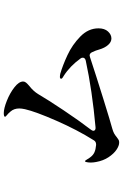

<svg xmlns="http://www.w3.org/2000/svg" viewBox="167 -912 665 1040"><g transform="rotate(-90 500.0 -391.5)"><path d="M867 -191Q867 -158 850 -139.5Q833 -121 812 -121Q793 -121 777 -139Q761 -157 752 -188Q748 -204 738 -225Q732 -239 720 -239Q717 -239 711 -237Q611 -204 484 -164.5Q357 -125 326 -117Q308 -112 298 -106.5Q288 -101 276 -91Q267 -84 262 -81.5Q257 -79 248 -79Q231 -79 209.5 -93.5Q188 -108 169 -136.5Q150 -165 143 -204Q142 -210 141 -217.5Q140 -225 140 -232Q140 -244 142 -254Q144 -264 147 -264Q151 -264 157 -253Q163 -242 169 -235Q180 -220 195.5 -213Q211 -206 235 -204H238Q254 -204 261 -217Q317 -306 366.5 -419Q416 -532 429 -589Q433 -608 433 -620Q433 -649 416 -668Q407 -679 397.5 -686.5Q388 -694 388 -697Q388 -704 408 -704Q433 -704 474.5 -687.5Q516 -671 547.5 -646.5Q579 -622 579 -599Q579 -591 573 -583.5Q567 -576 554 -565Q527 -544 511 -518Q480 -465 423.5 -380.5Q367 -296 318 -232Q312 -225 312 -218Q312 -213 317 -209.5Q322 -206 331 -207Q530 -225 692 -260Q708 -264 708 -276Q708 -283 704 -288Q662 -346 610 -379Q608 -380 601 -384.5Q594 -389 594 -393Q594 -400 604 -400Q611 -400 621 -398Q666 -385 722 -359Q778 -333 822.5 -289.5Q867 -246 867 -191Z"/></g></svg>

Font: Shippori Mincho B1 SemiBold
Style: Regular
Weight: 600
Designer: FONTDASU
Foundry: FONTDASU / Google Inc. / but / Adobe
Version: Version 3.110; ttfautohint (v1.8.3)